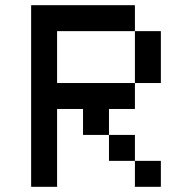

<svg xmlns="http://www.w3.org/2000/svg" viewBox="-20 -720 740 740"><path d="M500 -300V-400H200V-600H500V-700H100V0H200V-300H300V-200H400V-300ZM400 -100H500V-200H400ZM500 0H600V-100H500ZM500 -400H600V-600H500Z"/></svg>

Font: FT88
Style: Regular
Weight: 400
Designer: Ange Degheest & Mandy Elbé
Foundry: Velvetyne Type Foundry
Version: Version 1.000;FEAKit 1.0